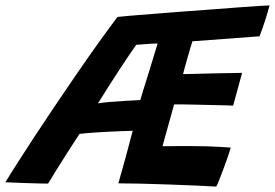

<svg xmlns="http://www.w3.org/2000/svg" viewBox="-82 -670 1016 709"><path d="M716.5 19Q683 17 636.2 15Q589.5 13 538.2 11.2Q487 9.5 439 8.2Q391 7 355 7Q368.5 -39 381.8 -88.2Q395 -137.5 408 -187Q392.5 -186.5 369.8 -185.8Q347 -185 322 -183.8Q297 -182.5 274.2 -181Q251.5 -179.5 234.5 -178Q217.5 -176.5 211.5 -175.5Q189 -141.5 166.8 -106.5Q144.5 -71.5 126 -41.8Q107.5 -12 95.5 8Q84.5 8 63.8 7.5Q43 7 18.5 6.2Q-6 5.5 -27.5 4.5Q-49 3.5 -62 3Q-45.5 -24.5 -17.2 -68.8Q11 -113 47.2 -168.2Q83.5 -223.5 123.8 -283.2Q164 -343 205 -402.5Q246 -462 283.8 -514.8Q321.5 -567.5 352 -607.5Q363 -609 397.2 -611.8Q431.5 -614.5 480.8 -618.5Q530 -622.5 586 -626.8Q642 -631 697.5 -635Q753 -639 800 -642.8Q847 -646.5 877.5 -648.2Q908 -650 913.5 -650Q906 -622.5 897 -594.5Q888 -566.5 876.5 -536L628.5 -517.5Q626 -509.5 621 -493Q616 -476.5 610.5 -457.2Q605 -438 600.5 -421.2Q596 -404.5 594 -396.5Q605.5 -396.5 626.8 -397Q648 -397.5 674.2 -398.2Q700.5 -399 727.2 -399.5Q754 -400 776.2 -400.2Q798.5 -400.5 812 -401L779 -280Q772.5 -280.5 750.8 -281Q729 -281.5 700.2 -282.2Q671.5 -283 642.8 -283.5Q614 -284 591.5 -284.5Q569 -285 561 -284.5Q554.5 -261.5 546.8 -233.5Q539 -205.5 531.5 -178.5Q524 -151.5 518 -130Q542.5 -130.5 571.2 -130.5Q600 -130.5 626.5 -130.5Q654 -130.5 681.5 -129.8Q709 -129 732.2 -127.5Q755.5 -126 770 -125Q765 -107.5 757.2 -85Q749.5 -62.5 741.2 -41Q733 -19.5 726.5 -3Q720 13.5 716.5 19ZM280 -288.5Q295 -291 324.2 -293.5Q353.5 -296 385 -297.8Q416.5 -299.5 436 -300.5Q440.5 -316 448.5 -341.8Q456.5 -367.5 465.8 -397.2Q475 -427 484 -456.5Q493 -486 500 -509.5Q490.5 -509.5 474.5 -508.5Q458.5 -507.5 443 -506.2Q427.5 -505 421 -504.5Q411.5 -491 395 -466.8Q378.5 -442.5 358.5 -412Q338.5 -381.5 318 -349.2Q297.5 -317 280 -288.5Z"/></svg>

Font: Grandstander Thin SemiBold
Style: Italic
Weight: 600
Italic angle: -15°
Version: Version 1.200